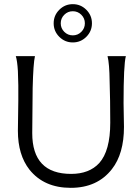

<svg xmlns="http://www.w3.org/2000/svg" viewBox="-20 -891 675 923"><path d="M497 -621H585Q574 -580 574 -395Q574 -362 575 -337Q576 -312 576 -281Q576 -152 518 -78Q448 12 320 12Q192 12 122 -75Q66 -146 66 -262L68 -406Q69 -483 66 -550Q63 -599 56 -621H148Q140 -587 137 -468Q135 -306 135 -251Q135 -55 322 -55Q409 -55 457 -107Q510 -166 510 -301Q510 -412 507 -500Q506 -585 497 -621ZM395 -844Q422 -817 422 -779Q422 -741 395 -714Q368 -687 330 -687Q292 -687 265 -714Q238 -741 238 -779Q238 -817 265 -844Q292 -871 330 -871Q368 -871 395 -844ZM371 -738Q388 -755 388 -779Q388 -803 371 -820Q354 -837 330 -837Q306 -837 289 -820Q272 -803 272 -779Q272 -755 289 -738Q306 -721 330 -721Q354 -721 371 -738Z"/></svg>

Font: GFS Neohellenic Rg
Style: Regular
Weight: 400
Designer: Takis Katsoulidis and George D. Matthiopoulos
Foundry: Takis Katsoulidis and George D. Matthiopoulos
Version: Version 1.0